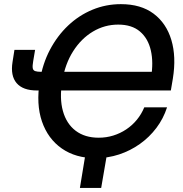

<svg xmlns="http://www.w3.org/2000/svg" viewBox="-20 -759 889 935"><path d="M445.3 11.2Q348.6 11.2 281 -35.9Q213.4 -83 184.3 -167.5Q155.3 -252 173.8 -364.3Q187 -447.8 223.1 -516.4Q259.3 -585 312 -634.8Q364.7 -684.6 430.2 -711.7Q495.6 -738.8 568.8 -738.8Q666 -738.8 728 -692.4Q790 -646 814.5 -564.2Q838.9 -482.4 821.8 -376.5L812 -318.4H241.7L256.8 -409.2H750L715.3 -380.4Q728 -454.6 714.6 -513.2Q701.2 -571.8 661.6 -605.5Q622.1 -639.2 555.7 -639.2Q489.3 -639.2 432.4 -605.2Q375.5 -571.3 336.2 -509.5Q296.9 -447.8 283.2 -364.3Q269 -280.3 286.4 -218.3Q303.7 -156.2 348.4 -122.3Q393.1 -88.4 460.4 -88.4Q497.6 -88.4 531.5 -98.9Q565.4 -109.4 594.7 -128.9Q624 -148.4 646.5 -175.8Q668.9 -203.1 682.6 -236.3H793.5Q775.9 -181.6 741.7 -136.2Q707.5 -90.8 661.1 -57.9Q614.7 -24.9 559.8 -6.8Q504.9 11.2 445.3 11.2ZM50.3 -516.1H150.9L141.6 -460.9Q137.7 -438.5 139.4 -427.5Q141.1 -416.5 151.1 -412.8Q161.1 -409.2 182.1 -409.2H222.2L207 -318.4H159.7Q91.8 -318.4 61 -354.2Q30.3 -390.1 41 -457ZM369.1 156.2 399.9 -31.2H504.9L472.7 156.2Z"/></svg>

Font: Inter 28pt Medium
Style: Italic
Weight: 500
Italic angle: -9.3988°
Designer: Rasmus Andersson
Foundry: rsms
Version: Version 4.001;git-66647c0bb